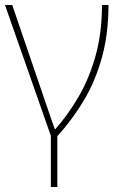

<svg xmlns="http://www.w3.org/2000/svg" viewBox="-20 -548 485 770"><path d="M184 202V-3L0 -528H29L187 -66Q190 -57 193.5 -48Q197 -39 200 -30H202Q254 -89 296.5 -162.5Q339 -236 364 -327Q389 -418 389 -528H415Q415 -413 389 -318.5Q363 -224 317 -146.5Q271 -69 210 -2V202Z"/></svg>

Font: Noto Sans Thin
Style: Regular
Weight: 100
Designer: Monotype Design Team
Foundry: Monotype Imaging Inc.
Version: Version 2.007